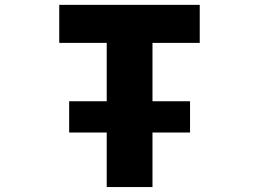

<svg xmlns="http://www.w3.org/2000/svg" viewBox="-20 -752 1040 774"><path d="M258.8 -217.8V-343.8H410.2V-579.1H218.8V-732.4H785.2V-579.1H594.7V-343.8H746.1V-217.8H594.7V2H410.2V-217.8Z"/></svg>

Font: Gen Shin Gothic Monospace Heavy
Style: Bold
Weight: 800
Designer: [Source Han Sans]
Ryoko NISHIZUKA  (kana & ideographs); Paul D. Hunt (Latin, Greek & Cyrillic); Wenlong ZHANG  (bopomofo
Version: Version 1.002.20150607